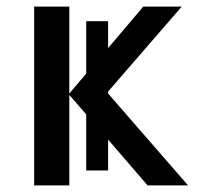

<svg xmlns="http://www.w3.org/2000/svg" viewBox="-20 -559 596 579"><path d="M306 -495V-414L412 -539H528L306 -283V-277L547 0H425L306 -138V-45H240V-214L189 -273V0H83V-539H189V-277L240 -337V-495Z"/></svg>

Font: Noto Sans Medium
Style: Regular
Weight: 500
Designer: Monotype Design Team
Foundry: Monotype Imaging Inc.
Version: Version 2.007